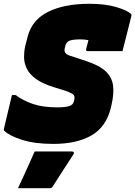

<svg xmlns="http://www.w3.org/2000/svg" viewBox="-42 -740 715 1014"><path d="M431 -720Q514 -720 572.5 -702.5Q631 -685 649 -667Q653 -663 652.5 -660.5Q652 -658 650 -648Q639 -604 627.5 -559Q616 -514 605 -470H421Q410 -470 413 -481Q416 -493 419 -504.5Q422 -516 425 -528Q405 -532 383 -532Q342 -532 325 -525Q308 -518 303 -497L300 -485Q293 -458 324 -447L412 -418Q482 -395 515.5 -364Q549 -333 555 -288.5Q561 -244 546 -182L543 -169Q518 -69 440.5 -24.5Q363 20 239 20Q142 20 74.5 -1.5Q7 -23 -19 -49Q-22 -52 -22 -55Q-22 -58 -21 -61Q-11 -105 0 -149.5Q11 -194 21 -238H41Q79 -209 131.5 -191Q184 -173 260 -173Q301 -173 322.5 -179.5Q344 -186 348 -204L350 -212Q356 -235 340 -244.5Q324 -254 302 -261L241 -280Q180 -299 146 -324.5Q112 -350 98.5 -379.5Q85 -409 85 -439Q85 -469 91 -496L104 -546Q127 -636 213 -678Q299 -720 431 -720ZM141 60H339Q345 60 347.5 64.5Q350 69 346 75Q326 106 309 132Q292 158 275 184.5Q258 211 237 244Q235 248 231 251Q227 254 220 254H53Q70 218 83.5 188Q97 158 111 127.5Q125 97 141 60Z"/></svg>

Font: Recursive Mn Lnr St XBk
Style: Italic
Weight: 1000
Italic angle: -15°
Monospace: yes
Version: Version 1.079;hotconv 1.0.112;makeotfexe 2.5.65598; ttfautoh